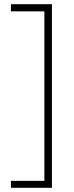

<svg xmlns="http://www.w3.org/2000/svg" viewBox="-20 -735 350 913"><path d="M32 125V158H227V-715H32V-681H191V125Z"/></svg>

Font: Noto Sans Hebrew Condensed ExtraLight
Style: Regular
Weight: 200
Width: 3
Designer: Monotype Design Team
Foundry: Monotype Imaging Inc.
Version: Version 2.004